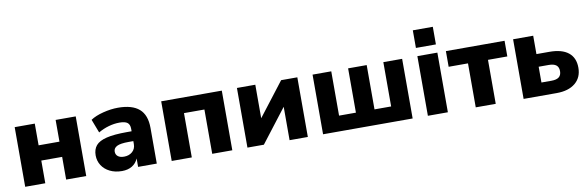

<svg xmlns="http://www.w3.org/2000/svg" viewBox="-52 -1235 5234 1709"><g transform="rotate(-10 2564.5 -380.0)"><path d="M68.4 -539.1H250V-342.8H438.5V-539.1H620.1V0H438.5V-205.1H250V0H68.4Z M734.4 -166Q734.4 -220.7 763.2 -254.9Q792 -289.1 859.9 -305.7Q927.7 -322.3 1043.9 -322.3H1086.9V-343.8Q1086.9 -383.8 1064.9 -400.4Q1043 -417 993.2 -417Q945.3 -417 895.5 -402.8Q845.7 -388.7 800.8 -362.3L753.9 -484.4Q796.9 -513.7 867.7 -531.7Q938.5 -549.8 1002.9 -549.8Q1130.9 -549.8 1194.3 -494.6Q1257.8 -439.5 1257.8 -322.3V0H1088.9V-76.2Q1071.3 -34.2 1033.7 -11.2Q996.1 11.7 942.4 11.7Q880.9 11.7 833.5 -11.7Q786.1 -35.2 760.3 -75.7Q734.4 -116.2 734.4 -166ZM982.4 -111.3Q1027.3 -111.3 1057.1 -137.2Q1086.9 -163.1 1086.9 -207V-233.4H1044.9Q969.7 -233.4 938.5 -217.3Q907.2 -201.2 907.2 -169.9Q907.2 -142.6 926.8 -127Q946.3 -111.3 982.4 -111.3Z M1392.6 -539.1H1940.4V0H1758.8V-400.4H1574.2V0H1392.6Z M2077.1 -539.1H2243.2V-236.3L2476.6 -539.1H2623V0H2458V-301.8L2225.6 0H2077.1Z M2760.7 -539.1H2929.7V-138.7H3082V-539.1H3250V-138.7H3400.4V-539.1H3570.3V0H2760.7Z M3708 -772.5H3888.7V-613.3H3708ZM3708 -539.1H3888.7V0H3708Z M4140.6 -397.5H3965.8V-539.1H4496.1V-397.5H4321.3V0H4140.6Z M4573.2 -539.1H4754.9V-373H4872.1Q4984.4 -373 5043 -326.2Q5101.6 -279.3 5101.6 -189.5Q5101.6 -100.6 5040.5 -50.3Q4979.5 0 4872.1 0H4573.2ZM4845.7 -116.2Q4891.6 -116.2 4913.6 -133.8Q4935.5 -151.4 4935.5 -187.5Q4935.5 -223.6 4913.6 -241.2Q4891.6 -258.8 4845.7 -258.8H4754.9V-116.2Z"/></g></svg>

Font: Min Sans Black
Style: Regular
Weight: 900
Designer: Jinseong-Kim, NotoSansCJK, Nunito
Foundry: Jinseong-Kim
Version: Version 1.000